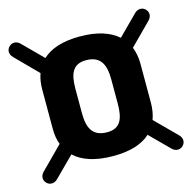

<svg xmlns="http://www.w3.org/2000/svg" viewBox="-92 -676 683 683"><g transform="rotate(-15 250.0 -334.0)"><path d="M432.1 -404.3C432.1 -427.2 428.2 -448.2 420.9 -466.3L499 -544.9C511.7 -557.1 512.2 -574.2 500.5 -585.4C489.7 -596.2 473.1 -595.7 461.4 -584.5L388.7 -511.7C358.4 -538.6 312 -554.2 248 -554.2C184.6 -554.2 139.6 -538.6 110.8 -511.7L38.1 -584.5C26.4 -595.7 9.8 -596.2 -1 -585.4C-12.7 -574.2 -12.2 -557.1 0.5 -544.9L80.1 -464.4C73.7 -446.8 70.8 -426.8 70.8 -404.8V-262.2C70.8 -240.7 73.7 -221.2 80.6 -203.6L0.5 -123C-12.2 -110.8 -12.7 -93.8 -1 -82.5C9.8 -71.8 26.4 -72.3 38.1 -83.5L111.3 -156.7C141.1 -128.4 189 -112.3 254.9 -112.3C317.4 -112.3 362.3 -127 391.1 -153.8L461.4 -83.5C473.1 -72.3 489.7 -71.8 500.5 -82.5C512.2 -93.8 511.7 -110.8 499 -123L421.9 -200.2C428.7 -218.3 432.1 -239.3 432.1 -261.7ZM317.4 -288.6C317.4 -234.9 305.2 -199.7 255.4 -199.7C200.7 -199.7 185.5 -234.9 185.5 -288.6V-377.9C185.5 -431.6 197.8 -466.8 247.6 -466.8C302.2 -466.8 317.4 -431.6 317.4 -377.9Z"/></g></svg>

Font: Supermercado One
Style: Regular
Weight: 400
Designer: James Grieshaber
Foundry: James Grieshaber
Version: Version 1.002